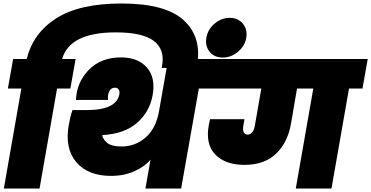

<svg xmlns="http://www.w3.org/2000/svg" viewBox="-20 -1077 2121 1097"><path d="M306 -571 206 0H2L102 -571H25L55 -740H133Q168 -887 301 -972Q434 -1057 674 -1057Q926 -1057 1030 -961Q1134 -865 1106 -706L1103 -689H904L906 -701Q923 -795 858.5 -843.5Q794 -892 642 -892Q378 -892 335 -740H412L382 -571Z M811 0 840 -165Q807 -125 747.5 -98.5Q688 -72 614 -72Q483 -72 416 -150.5Q349 -229 373 -364Q382 -414 394 -448H474Q646 -448 662 -539Q665 -555 658 -565.5Q651 -576 637 -576Q614 -576 604 -554.5Q594 -533 597 -506H414Q418 -607 487.5 -678Q557 -749 671 -749Q769 -749 819.5 -691Q870 -633 852 -533Q835 -438 763 -375Q691 -312 564 -305Q569 -278 594.5 -259Q620 -240 674 -240Q753 -240 812.5 -292Q872 -344 889 -444L941 -740H1222L1193 -571H1116L1015 0Z M1252 -748Q1205 -748 1178 -781Q1151 -814 1159 -861Q1167 -909 1206 -942Q1245 -975 1292 -975Q1340 -975 1367.5 -942Q1395 -909 1387 -861Q1379 -814 1339.5 -781Q1300 -748 1252 -748Z M1670 0 1770 -571H1677L1643 -373Q1625 -265 1558.5 -200Q1492 -135 1377 -135Q1268 -135 1210.5 -193.5Q1153 -252 1173 -363Q1177 -385 1180 -396H1377L1371 -364Q1361 -308 1395 -308Q1428 -308 1437 -364L1473 -571H1170L1200 -740H2081L2051 -571H1974L1874 0Z"/></svg>

Font: Poppins Black
Style: Italic
Weight: 900
Italic angle: -10°
Designer: Ninad Kale (Devanagari), Jonny Pinhorn (Latin)
Foundry: Indian Type Foundry
Version: Version 3.200;PS 1.000;hotconv 16.6.54;makeotf.lib2.5.65590